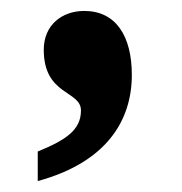

<svg xmlns="http://www.w3.org/2000/svg" viewBox="-20 -177 333 351"><path d="M49 100V154C174 120 221 44 221 -40C221 -111 192 -157 134 -157C94 -157 60 -132 60 -86C60 -2 128 -12 128 25C128 61 100 79 49 100Z"/></svg>

Font: Noto Serif Georgian SemiCondensed ExtraBold
Style: Regular
Weight: 800
Width: 4
Designer: Monotype Design Team, Akaki Razmadze
Foundry: Google LLC
Version: Version 2.003